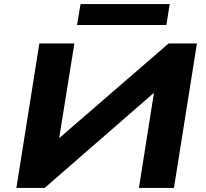

<svg xmlns="http://www.w3.org/2000/svg" viewBox="-20 -917 1007 937"><path d="M60 0 172 -705H343L266 -226L247 -224L803 -705H941L829 0H658L734 -481L753 -483L198 0ZM356 -795 373 -897H808L792 -795Z"/></svg>

Font: Nunito Sans 10pt Expanded ExtraBold
Style: Italic
Weight: 800
Width: 7
Italic angle: -9°
Designer: Vernon Adams
Foundry: Vernon Adams
Version: Version 3.101;gftools[0.9.27]